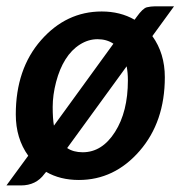

<svg xmlns="http://www.w3.org/2000/svg" viewBox="-28 -557 565 602"><path d="M231.4 -79.6Q292 -79.6 332.5 -143.1Q373 -206.5 373 -305.2Q373 -328.6 369.1 -349.1L182.6 -92.8Q202.1 -79.6 231.4 -79.6ZM141.1 -163.1 327.6 -419.9Q306.6 -434.1 277.8 -434.1Q249 -434.1 222.7 -417.5Q196.3 -400.9 177.5 -371.1Q158.7 -341.3 147.9 -300Q137.2 -258.8 137.2 -221.7Q137.2 -184.6 141.1 -163.1ZM488.8 -314.9Q488.8 -174.8 409.7 -83.7Q330.6 7.3 219.2 7.3Q160.6 7.3 116.7 -18.1L111.3 -11.7Q85 24.4 37.6 24.4H-7.8L60.5 -68.8Q21.5 -123 21.5 -198.2Q21.5 -340.8 100.6 -430.9Q179.7 -521 291 -521Q349.1 -521 394 -495.1L400.4 -503.9Q419.9 -531.2 432.6 -534.2Q445.3 -537.1 456.5 -537.1H517.6L449.7 -443.8Q488.8 -389.6 488.8 -314.9Z"/></svg>

Font: Lato-BoldItalic
Style: Bold Italic
Weight: 700
Italic angle: -7°
Designer: Lukasz Dziedzic
Foundry: tyPoland Lukasz Dziedzic
Version: Version 1.104; Western+Polish opensource